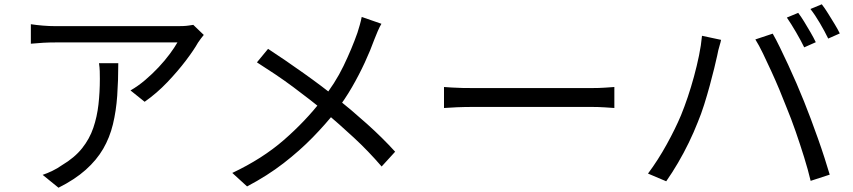

<svg xmlns="http://www.w3.org/2000/svg" viewBox="-20 -839 3980 896"><path d="M931 -676Q925 -669 917.5 -659Q910 -649 904 -640Q885 -606 847.5 -556.5Q810 -507 761 -455.5Q712 -404 655 -364L589 -417Q624 -437 657.5 -465.5Q691 -494 720.5 -525.5Q750 -557 772.5 -587.5Q795 -618 808 -641Q792 -641 756.5 -641Q721 -641 672.5 -641Q624 -641 569 -641Q514 -641 460 -641Q406 -641 359 -641Q312 -641 280 -641Q248 -641 238 -641Q210 -641 182 -639.5Q154 -638 124 -635V-726Q150 -722 180 -719.5Q210 -717 238 -717Q248 -717 281 -717Q314 -717 361.5 -717Q409 -717 465 -717Q521 -717 576.5 -717Q632 -717 681 -717Q730 -717 764.5 -717Q799 -717 812 -717Q822 -717 835.5 -717.5Q849 -718 862 -720Q875 -722 882 -723ZM532 -544Q532 -463 527 -392Q522 -321 507 -259Q492 -197 461.5 -144.5Q431 -92 380 -46.5Q329 -1 253 37L179 -23Q200 -30 224 -41.5Q248 -53 269 -68Q328 -103 363 -147Q398 -191 415.5 -242.5Q433 -294 439.5 -351.5Q446 -409 446 -471Q446 -490 445.5 -507Q445 -524 442 -544Z M1760 -728Q1752 -715 1742.5 -693Q1733 -671 1727 -655Q1709 -605 1682.5 -547.5Q1656 -490 1622.5 -432Q1589 -374 1548 -321Q1500 -260 1439.5 -198Q1379 -136 1303.5 -77.5Q1228 -19 1133 31L1064 -32Q1204 -98 1304.5 -185.5Q1405 -273 1481 -371Q1544 -450 1583 -531Q1622 -612 1648 -686Q1653 -701 1659 -722.5Q1665 -744 1668 -760ZM1231 -611Q1268 -587 1311 -557.5Q1354 -528 1397 -497.5Q1440 -467 1478.5 -438Q1517 -409 1545 -386Q1621 -325 1693 -260.5Q1765 -196 1824 -131L1761 -62Q1698 -135 1631.5 -196.5Q1565 -258 1490 -322Q1463 -345 1427 -373Q1391 -401 1349.5 -432Q1308 -463 1264 -492.5Q1220 -522 1179 -548Z M2052 -433Q2067 -432 2089 -430.5Q2111 -429 2137.5 -428.5Q2164 -428 2191 -428Q2207 -428 2240.5 -428Q2274 -428 2319 -428Q2364 -428 2414.5 -428Q2465 -428 2515.5 -428Q2566 -428 2611.5 -428Q2657 -428 2690 -428Q2723 -428 2739 -428Q2777 -428 2804 -430Q2831 -432 2847 -433V-335Q2832 -336 2802.5 -338Q2773 -340 2740 -340Q2724 -340 2690 -340Q2656 -340 2611.5 -340Q2567 -340 2516 -340Q2465 -340 2414.5 -340Q2364 -340 2319.5 -340Q2275 -340 2241 -340Q2207 -340 2191 -340Q2150 -340 2113 -338.5Q2076 -337 2052 -335Z M3705 -779Q3718 -762 3733 -737.5Q3748 -713 3762.5 -688Q3777 -663 3787 -642L3733 -618Q3718 -649 3695 -688.5Q3672 -728 3652 -757ZM3815 -819Q3829 -801 3844.5 -776Q3860 -751 3875 -726.5Q3890 -702 3899 -683L3845 -659Q3829 -692 3806.5 -730.5Q3784 -769 3762 -797ZM3158 -301Q3174 -340 3189.5 -386Q3205 -432 3218.5 -481.5Q3232 -531 3242 -579.5Q3252 -628 3256 -672L3345 -653Q3343 -642 3339 -629.5Q3335 -617 3332 -604Q3329 -591 3327 -580Q3322 -557 3313 -520Q3304 -483 3292 -439Q3280 -395 3266 -350.5Q3252 -306 3236 -268Q3218 -222 3194.5 -173.5Q3171 -125 3144 -79Q3117 -33 3089 7L3004 -29Q3051 -92 3091.5 -165.5Q3132 -239 3158 -301ZM3650 -339Q3635 -378 3617 -421Q3599 -464 3579 -507.5Q3559 -551 3540.5 -589.5Q3522 -628 3505 -655L3586 -682Q3601 -656 3619.5 -618Q3638 -580 3658 -537Q3678 -494 3697 -450Q3716 -406 3732 -366Q3747 -329 3764 -283.5Q3781 -238 3797.5 -191.5Q3814 -145 3828 -101.5Q3842 -58 3852 -24L3763 5Q3751 -46 3732.5 -105.5Q3714 -165 3693 -225.5Q3672 -286 3650 -339Z"/></svg>

Font: Noto Sans TC
Style: Regular
Weight: 400
Designer: Ryoko NISHIZUKA  (kana, bopomofo & ideographs); Paul D. Hunt (Latin, Greek & Cyrillic); Sandoll Communications , Soo-you
Foundry: Adobe
Version: Version 2.004-H2;hotconv 1.0.118;makeotfexe 2.5.65603